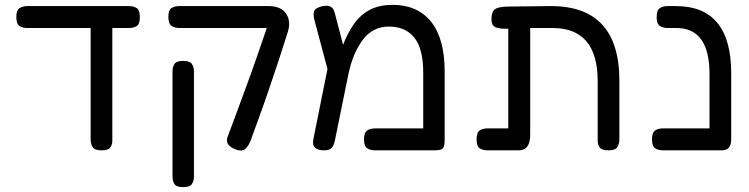

<svg xmlns="http://www.w3.org/2000/svg" viewBox="-20 -607 3073 788"><path d="M396 10Q369 10 360.5 -3Q352 -16 352 -36V-492H93Q73 -492 60 -500.5Q47 -509 47 -537Q47 -565 60 -573.5Q73 -582 92 -582H510Q529 -582 541.5 -573.5Q554 -565 554 -537Q554 -509 541.5 -500.5Q529 -492 509 -492H441V-29Q441 -13 432.5 -1.5Q424 10 396 10Z M952 8Q901 -9 914 -45Q928 -82 948.5 -137.5Q969 -193 992 -255.5Q1015 -318 1036.5 -380Q1058 -442 1075 -492H717Q697 -492 684 -501Q671 -510 671 -538Q671 -566 684 -574Q697 -582 716 -582H1082Q1135 -582 1155.5 -549Q1176 -516 1159 -469Q1144 -421 1123.5 -358.5Q1103 -296 1081 -232Q1059 -168 1039 -113.5Q1019 -59 1007 -26Q999 -7 987 4Q975 15 952 8ZM731 161Q704 161 696 148.5Q688 136 688 116V-314Q688 -332 696 -344.5Q704 -357 732 -357Q759 -357 767.5 -344.5Q776 -332 776 -313V117Q776 136 767.5 148.5Q759 161 731 161Z M1805 -312V-35Q1805 -6 1797.5 2Q1790 10 1762 10H1519Q1500 10 1487 1.5Q1474 -7 1474 -35Q1474 -63 1487 -71.5Q1500 -80 1520 -80H1717V-309Q1717 -407 1680.5 -452.5Q1644 -498 1576 -498Q1510 -498 1469 -443.5Q1428 -389 1410 -303L1356 -38Q1353 -18 1344.5 -4Q1336 10 1310 10Q1257 10 1266 -35L1324 -324L1271 -523Q1265 -543 1268.5 -558.5Q1272 -574 1301 -581Q1324 -586 1335 -580.5Q1346 -575 1350 -565Q1354 -555 1356 -546L1388 -423Q1406 -470 1432 -507.5Q1458 -545 1496.5 -566Q1535 -587 1592 -587Q1693 -587 1749 -518Q1805 -449 1805 -312Z M1981 10Q1961 10 1948.5 1.5Q1936 -7 1936 -35Q1936 -63 1948.5 -71.5Q1961 -80 1980 -80H2066V-489Q2029 -488 2013 -495.5Q1997 -503 1997 -529Q1997 -557 2010 -568Q2023 -579 2062 -580L2236 -582Q2522 -585 2522 -276V-36Q2522 -16 2513.5 -3Q2505 10 2478 10Q2450 10 2441.5 -1.5Q2433 -13 2433 -29V-274Q2433 -492 2248 -492H2156V-55Q2156 10 2110 10Z M2702 10Q2681 10 2668.5 1.5Q2656 -7 2656 -35Q2656 -63 2668.5 -71.5Q2681 -80 2701 -80H2892V-303Q2892 -492 2756 -492H2721Q2701 -492 2688 -500.5Q2675 -509 2675 -537Q2675 -565 2688 -573.5Q2701 -582 2720 -582H2754Q2981 -582 2981 -306V-36Q2981 -16 2973 -3Q2965 10 2940 10Z"/></svg>

Font: Fredoka
Style: Regular
Weight: 400
Designer: Ben Nathan
Foundry: Milena B. Brandão, Ben Nathan
Version: Version 2.001